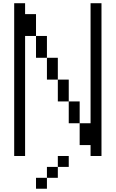

<svg xmlns="http://www.w3.org/2000/svg" viewBox="-20 -953 707 1173"><path d="M600 -933.3V0H533.3V-66.7H466.7V-200H533.3V-933.3ZM133.3 0H66.7V-933.3H133.3V-866.7H200V-733.3H133.3ZM266.7 133.3V66.7H333.3V133.3ZM266.7 200H200V133.3H266.7ZM266.7 -466.7V-600H333.3V-466.7ZM266.7 -600H200V-733.3H266.7ZM400 0V66.7H333.3V0ZM400 -333.3H333.3V-466.7H400ZM400 -200V-333.3H466.7V-200Z"/></svg>

Font: Galmuri14 Regular
Style: Regular
Weight: 400
Designer: Lee Minseo (quiple)
Version: Version 2.399;hotconv 1.1.1;makeotfexe 2.6.0 DEVELOPMENT